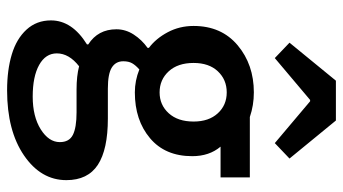

<svg xmlns="http://www.w3.org/2000/svg" viewBox="-240 -542 999 560"><g transform="rotate(90 260.0 -262.5)"><path d="M244.1 216.8Q184.6 216.8 139.2 203.1Q93.8 189.5 66.9 160.2Q40 130.9 40 88.9Q40 27.3 109.9 -16.1V-20Q65.9 -48.3 65.9 -102.1Q65.9 -128.9 81.3 -152.6Q96.7 -176.3 120.1 -192.9V-196.8Q92.8 -217.3 74.5 -251.7Q56.2 -286.1 56.2 -327.1Q56.2 -408.2 112.5 -455.6Q168.9 -502.9 250 -502.9Q287.6 -502.9 321.8 -491.2H498V-405.8H408.2Q436 -373 436 -323.2Q436 -244.1 383.5 -200Q331.1 -155.8 250 -155.8Q215.8 -155.8 183.1 -168.9Q170.9 -158.2 165 -147.9Q159.2 -137.7 159.2 -122.1Q159.2 -100.1 177.5 -88.6Q195.8 -77.1 238.8 -77.1H326.2Q416.5 -77.1 461.2 -47.9Q505.9 -18.6 505.9 43.9Q505.9 118.2 433.8 167.5Q361.8 216.8 244.1 216.8ZM250 -228Q286.6 -228 310.8 -254.6Q335 -281.2 335 -327.1Q335 -371.6 311 -397.7Q287.1 -423.8 250 -423.8Q212.9 -423.8 188.5 -397.9Q164.1 -372.1 164.1 -327.1Q164.1 -281.2 188.5 -254.6Q212.9 -228 250 -228ZM262.2 142.1Q320.3 142.1 357.7 118.7Q395 95.2 395 63Q395 35.6 373.8 24.9Q352.5 14.2 308.1 14.2H241.2Q202.1 14.2 173.8 6.8Q136.2 36.1 136.2 71.8Q136.2 104.5 169.9 123.3Q203.6 142.1 262.2 142.1ZM105 -606.9 215.8 -742.2H332L442.9 -606.9L397.9 -564L275.9 -667H272L149.9 -564Z"/></g></svg>

Font: Toshiba Sans Medium
Style: Regular
Weight: 500
Designer: Paul D. Hunt
Foundry: Toshiba Corporation
Version: Version 2.020;PS 2.0;hotconv 1.0.86;makeotf.lib2.5.63406